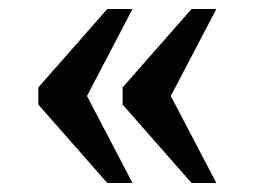

<svg xmlns="http://www.w3.org/2000/svg" viewBox="-20 -483 565 426"><path d="M218 -77H274L173 -270L274 -463H218L65 -289V-251ZM405 -77H460L359 -270L460 -463H405L252 -289V-251Z"/></svg>

Font: Noto Serif Thai Medium
Style: Regular
Weight: 500
Designer: Monotype Design Team
Foundry: Monotype Imaging Inc.
Version: Version 1.901;PS 001.901;hotconv 1.0.88;makeotf.lib2.5.64775